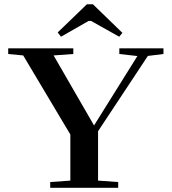

<svg xmlns="http://www.w3.org/2000/svg" viewBox="-20 -893 817 913"><path d="M270 -718.3 254.4 -738.8 393.1 -872.6H421.9L562 -736.8L546.9 -718.3L413.1 -793.5H401.4ZM218.8 0V-27.3L314.5 -34.2V-253.4L90.3 -629.4L19 -636.2V-663.1H328.6V-636.2L234.9 -629.4L427.2 -296.4L633.3 -626.5L547.4 -636.2V-663.1H757.3V-636.2L683.1 -627L446.3 -269V-34.2L542 -27.3V0Z"/></svg>

Font: Elstob SemiBold
Style: Regular
Weight: 600
Designer: Peter S. Baker
Version: Version 1.015